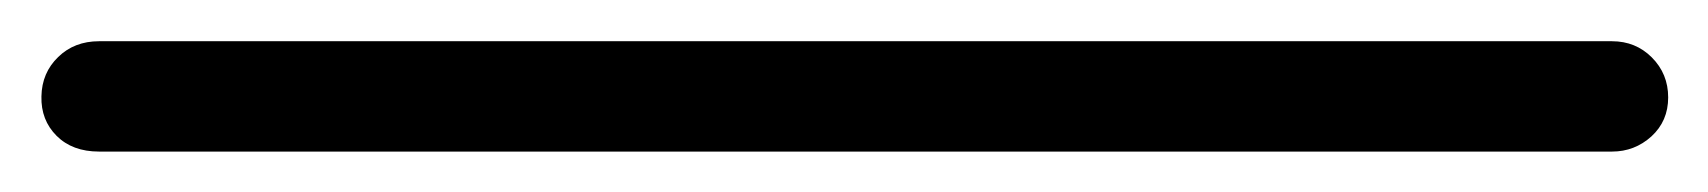

<svg xmlns="http://www.w3.org/2000/svg" viewBox="-50 48 845 95"><path d="M-1 123Q-14.2 123 -22 115.2Q-29.8 107.4 -29.5 95.7Q-29.3 84 -21.2 76.2Q-13.2 68.4 -1 68.4H747.6Q759.3 68.4 767.3 76.4Q775.4 84.5 775.4 96.2Q775.4 107.9 767.1 115.5Q758.8 123 747.6 123Z"/></svg>

Font: Supermercado
Style: Regular
Weight: 400
Designer: James Grieshaber
Foundry: James Grieshaber
Version: Version 1.002